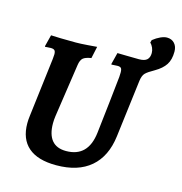

<svg xmlns="http://www.w3.org/2000/svg" viewBox="-116 -896 962 1014"><g transform="rotate(15 365.0 -389.5)"><path d="M730 -729Q730 -685 712 -657.5Q694 -630 656 -608Q620 -588 607.5 -575Q595 -562 591 -533L552 -219Q538 -106 469 -47Q400 12 281 12Q180 12 128.5 -32.5Q77 -77 77 -163Q77 -183 80 -205L119 -525Q121 -545 121 -551Q121 -567 115 -573Q109 -579 94 -579Q85 -579 75.5 -578Q66 -577 63 -577L62 -581L78 -644Q92 -643 131 -642Q170 -641 214 -641Q239 -641 278 -644Q317 -647 329 -648L315 -583Q283 -578 270.5 -567Q258 -556 254 -529L211 -238Q208 -217 208 -198Q208 -137 234 -105.5Q260 -74 312 -74Q432 -74 448 -210Q457 -287 468 -386Q479 -485 483 -525Q484 -535 484 -549Q484 -567 478.5 -573Q473 -579 459 -579Q450 -579 440 -578Q430 -577 426 -577L425 -581L441 -644Q454 -644 489.5 -643Q525 -642 559 -642Q590 -642 603 -654.5Q616 -667 616 -691Q616 -705 610 -719Q604 -733 594 -743L598 -757Q618 -773 638 -782Q658 -791 673 -791Q699 -791 714.5 -774Q730 -757 730 -729Z"/></g></svg>

Font: Alegreya
Style: Bold Italic
Weight: 700
Italic angle: -7°
Designer: Juan Pablo del Peral
Foundry: Huerta Tipografica
Version: Version 2.007; ttfautohint (v1.6)